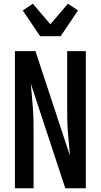

<svg xmlns="http://www.w3.org/2000/svg" viewBox="-20 -1009 540 1029"><path d="M60 0V-735H170L355 -174Q352 -207 349 -240.5Q346 -274 343.5 -307.5Q341 -341 340.5 -374.5Q340 -408 340 -441V-735H440V0H330L145 -561Q148 -528 151 -494.5Q154 -461 156.5 -427.5Q159 -394 159.5 -360.5Q160 -327 160 -294V0ZM195 -815 102 -953 156 -989 250 -879 344 -989 398 -953 305 -815Z"/></svg>

Font: Iosevka Term Curly Semibold
Style: Regular
Weight: 600
Designer: Belleve Invis
Foundry: Belleve Invis
Version: Version 32.3.0